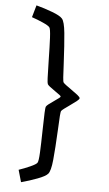

<svg xmlns="http://www.w3.org/2000/svg" viewBox="-64 -842 617 1083"><g transform="rotate(5 244.0 -300.5)"><path d="M180.7 83Q187 74.7 189.5 25.6Q191.9 -23.4 193.4 -106.9Q194.8 -173.8 196 -202.6Q197.3 -231.4 200.2 -236.8Q203.6 -242.7 213.6 -250.5Q223.6 -258.3 244.6 -272.9Q262.7 -285.6 270.3 -291.3Q277.8 -296.9 278.3 -300.3Q277.8 -303.7 270.3 -309.3Q262.7 -314.9 244.6 -327.6Q223.6 -342.3 213.6 -350.1Q203.6 -357.9 200.2 -363.8Q197.3 -369.1 196 -397.9Q194.8 -426.8 193.4 -493.7Q191.9 -577.1 189.5 -626.2Q187 -675.3 180.7 -683.6Q174.3 -692.9 142.1 -707.3Q109.9 -721.7 78.1 -732.4L97.7 -800.8Q144 -788.6 188.7 -771.7Q233.4 -754.9 246.6 -739.7Q261.2 -723.6 267.6 -659.9Q273.9 -596.2 279.3 -486.8Q281.7 -434.1 283.4 -409.4Q285.2 -384.8 288.1 -380.9Q291.5 -376 304.2 -366.5Q316.9 -356.9 331.1 -347.2Q356.4 -329.6 371.1 -317.9Q385.7 -306.2 385.7 -300.3Q385.7 -294.4 371.1 -282.7Q356.4 -271 331.1 -253.4Q316.9 -243.7 304.2 -234.1Q291.5 -224.6 288.1 -219.7Q285.2 -215.8 283.4 -191.2Q281.7 -166.5 279.3 -113.8Q273.9 -4.4 267.6 59.3Q261.2 123 246.6 139.2Q233.4 154.3 188.7 171.1Q144 188 97.7 200.2L78.1 131.8Q109.9 121.1 142.1 106.7Q174.3 92.3 180.7 83Z"/></g></svg>

Font: Lesson One
Style: Regular
Weight: 400
Designer: But Ko, Victor Gaultney, Annie Olsen, Julie Remington, Don Collingsworth, Eric Hays, Becca Hirsbrunner
Version: Version 1.100